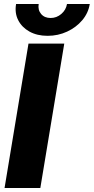

<svg xmlns="http://www.w3.org/2000/svg" viewBox="-20 -947 472 967"><path d="M303.7 -727.5 183.1 0H2.9L123.5 -727.5ZM219.7 -766.6Q167 -766.6 128.7 -787.8Q90.3 -809.1 71.8 -845.2Q53.2 -881.3 61 -926.8H174.8Q169.9 -897 187 -876.7Q204.1 -856.4 234.9 -856.4Q265.1 -856.4 288.8 -876.7Q312.5 -897 317.4 -926.8H432.1Q424.8 -881.3 394.3 -845.2Q363.8 -809.1 318.1 -787.8Q272.5 -766.6 219.7 -766.6Z"/></svg>

Font: Inter Display Extra Bold
Style: Italic
Weight: 800
Italic angle: -9.39999°
Designer: Rasmus Andersson
Foundry: rsms
Version: Version 4.000;git-4fc901f